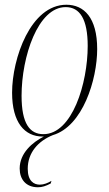

<svg xmlns="http://www.w3.org/2000/svg" viewBox="-20 -566 461 810"><path d="M160 10H165C117 34 63 80 63 145C63 190 89 224 140 224C158 224 173 219 194 208L197 197C182 206 165 213 148 213C123 213 97 198 97 146C97 78 141 29 203 4C329 -33 390 -230 390 -359C390 -492 334 -546 260 -546C109 -546 31 -319 31 -175C31 -49 84 10 160 10ZM163 0C106 0 71 -44 71 -162C71 -327 140 -536 257 -536C317 -536 350 -485 350 -372C350 -215 285 0 163 0Z"/></svg>

Font: Noto Serif Display ExtraCondensed ExtraLight
Style: Italic
Weight: 200
Width: 2
Italic angle: -12°
Designer: Monotype Design Team
Foundry: Monotype Imaging Inc.
Version: Version 2.009